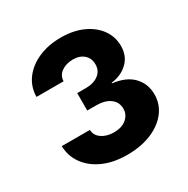

<svg xmlns="http://www.w3.org/2000/svg" viewBox="-133 -672 781 797"><g transform="rotate(-30 257.5 -273.0)"><path d="M255.9 7.3Q189.5 7.3 140.9 -14.9Q92.3 -37.1 65.4 -75Q38.6 -112.8 37.6 -160.2H172.4Q172.9 -133.8 196.5 -117.4Q220.2 -101.1 254.4 -101.1Q292 -101.1 314.5 -119.9Q336.9 -138.7 336.9 -167Q336.9 -198.7 312.5 -217Q288.1 -235.4 245.1 -235.4H203.1V-318.8H245.1Q282.2 -318.8 305.4 -336.4Q328.6 -354 328.6 -384.8Q328.6 -413.1 309.3 -430.9Q290 -448.7 256.8 -448.7Q224.6 -448.7 201.9 -432.9Q179.2 -417 178.7 -389.6H48.8Q49.3 -437 76.4 -473.9Q103.5 -510.7 150.9 -531.7Q198.2 -552.7 258.8 -552.7Q318.8 -552.7 363.8 -532.2Q408.7 -511.7 433.6 -476.8Q458.5 -441.9 458.5 -397.9Q458.5 -349.6 427.2 -319.8Q396 -290 348.6 -284.7V-281.7Q413.1 -273.9 445.8 -239.3Q478.5 -204.6 478.5 -154.3Q478.5 -107.4 450.2 -70.8Q421.9 -34.2 371.8 -13.4Q321.8 7.3 255.9 7.3Z"/></g></svg>

Font: Inter
Style: 650
Weight: 650
Designer: Rasmus Andersson
Foundry: rsms
Version: Version 4.001;git-66647c0bb